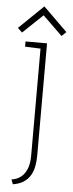

<svg xmlns="http://www.w3.org/2000/svg" viewBox="-71 -919 373 987"><g transform="rotate(5 116.0 -425.5)"><path d="M241 -766 117 -888 -9 -766 14 -744 117 -842 218 -744ZM147 -122V-700H36V-673L116 -670V-117Q116 -76 104.5 -48.5Q93 -21 73.5 -6Q54 9 26 13L35 37Q68 32 90 17.5Q112 3 124.5 -18Q137 -39 142 -65.5Q147 -92 147 -122Z"/></g></svg>

Font: Advent Pro ExtraLight
Style: Regular
Weight: 250
Version: Version 3.000